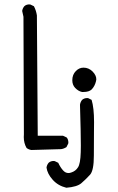

<svg xmlns="http://www.w3.org/2000/svg" viewBox="-20 -736 540 879"><path d="M410.6 -177.2Q410.6 -242.2 399.4 -278.8L383.8 -286.6Q381.8 -287.1 379.9 -287.1Q365.2 -287.1 356 -278.8Q348.1 -269.5 346.2 -256.3Q350.1 -128.4 350.1 -68.8Q350.1 -50.8 349.6 -39.1Q348.1 14.2 336.9 30.3Q326.2 47.4 306.2 53.7Q299.3 56.2 293.5 56.2Q279.3 56.2 268.6 43.9Q256.3 30.3 246.6 9.3L230.5 1.5Q228.5 1 224.1 1Q219.7 1 213.9 2.7Q208 4.4 202.6 9.3Q194.8 18.6 192.9 31.2Q196.8 59.6 221.2 86.9Q245.6 114.3 283.7 123.5Q332.5 119.6 352.1 103Q373.5 84.5 392.6 63.5Q409.7 43.9 409.7 -23.9Q409.7 -91.8 410.2 -132.1Q410.6 -172.4 410.6 -177.2ZM293 -83Q293 -97.2 285.6 -106.4L268.1 -114.7H152.8L148.9 -665.5Q145.5 -688 135.3 -707.5L119.1 -715.3Q117.2 -715.8 112.8 -715.8Q108.4 -715.8 102.5 -714.1Q96.7 -712.4 91.3 -707.5Q83.5 -698.2 81.5 -686L87.4 -659.2L89.4 -121.6Q88.9 -114.7 88.9 -108.4Q88.9 -80.6 101.6 -58.6Q110.8 -51.3 123.5 -49.3L259.3 -53.2Q272 -54.7 284.2 -62.5L292.5 -79.1Q293 -81.1 293 -83ZM361.8 -314.9Q387.7 -314.9 399.9 -326.7Q414.1 -341.8 419.4 -363.8Q420.9 -368.7 420.9 -372.1Q420.9 -381.8 417.5 -389.2Q413.1 -399.4 403.8 -408.7Q386.2 -426.3 362.3 -426.3Q342.8 -426.3 327.6 -411.1Q311 -394.5 311 -368.7Q311 -347.7 323.7 -334Q338.4 -318.4 355.5 -314.9Q358.9 -314.9 361.8 -314.9Z"/></svg>

Font: Bakudai
Style: ExtraLight
Weight: 200
Version: Version 1.48